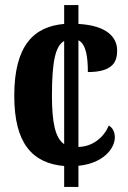

<svg xmlns="http://www.w3.org/2000/svg" viewBox="-20 -734 501 754"><path d="M232 -82V0H288V-83C383 -92 431 -149 431 -195C431 -213 424 -232 407 -241C389 -196 345 -158 288 -157V-576C319 -560 325 -507 325 -451C428 -451 440 -496 440 -536C440 -588 399 -634 288 -640V-714H232V-640C114 -630 36 -557 36 -358C36 -168 109 -93 232 -82ZM232 -573V-168C196 -192 184 -256 184 -359C184 -494 198 -554 232 -573Z"/></svg>

Font: Noto Serif Hebrew ExtraCondensed ExtraBold
Style: Regular
Weight: 800
Width: 2
Designer: Monotype Design Team
Foundry: Monotype Imaging Inc.
Version: Version 2.004